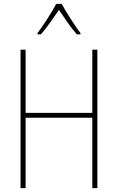

<svg xmlns="http://www.w3.org/2000/svg" viewBox="-20 -970 610 990"><path d="M270 -950Q253 -918 223.5 -872Q194 -826 173 -799V-793H191Q214 -819 239 -854.5Q264 -890 284 -919Q304 -889 328.5 -854Q353 -819 376 -793H395V-799Q377 -822 346.5 -869.5Q316 -917 298 -950ZM482 -714H456V-388H112V-714H86V0H112V-363H456V0H482Z"/></svg>

Font: Noto Sans Display SemiCondensed Thin
Style: Regular
Weight: 250
Width: 4
Designer: Monotype Design team
Foundry: Monotype Imaging Inc.
Version: 1.000